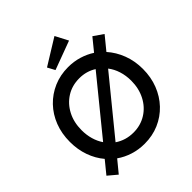

<svg xmlns="http://www.w3.org/2000/svg" viewBox="-252 -1081 1275 1275"><g transform="rotate(-45 385.0 -443.5)"><path d="M123 33 60 -20 131 -107Q91 -154 69 -216Q47 -278 47 -350Q47 -428 72.5 -493.5Q98 -559 144.5 -607.5Q191 -656 253.5 -683Q316 -710 390 -710Q443 -710 491 -695.5Q539 -681 579 -655L649 -741L717 -694L641 -601Q684 -553 708.5 -489Q733 -425 733 -350Q733 -273 707.5 -207.5Q682 -142 635.5 -93Q589 -44 526.5 -17Q464 10 390 10Q334 10 283.5 -6Q233 -22 192 -51ZM157 -350Q157 -305 168.5 -265Q180 -225 202 -193L510 -571Q457 -605 390 -605Q322 -605 269.5 -572Q217 -539 187 -481.5Q157 -424 157 -350ZM390 -95Q457 -95 510 -128Q563 -161 593 -219Q623 -277 623 -350Q623 -398 609.5 -440.5Q596 -483 571 -515L260 -134Q317 -95 390 -95ZM317 -755 289 -807 472 -920 519 -830Z"/></g></svg>

Font: Lexend Deca
Style: Regular
Weight: 400
Designer: Bonnie Shaver-Troup, Thomas Jockin
Foundry: Lexend
Version: Version 1.008; ttfautohint (v1.8.4.7-5d5b)